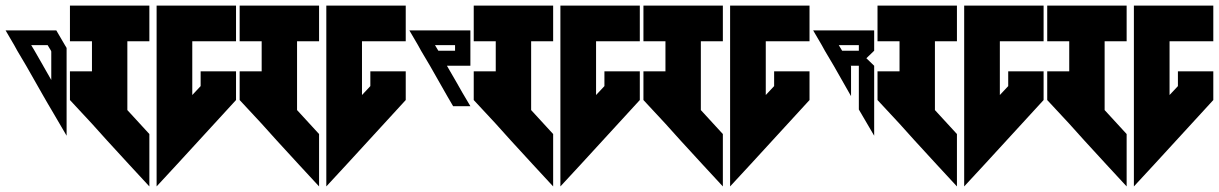

<svg xmlns="http://www.w3.org/2000/svg" viewBox="-20 -717 4374 689"><path d="M0 -608 31 -555 42 -535 74 -481 136 -372 151 -346 164 -324 219 -230V-283V-438V-481V-535V-545L213 -555L182 -608H123H121H61ZM92 -555H151L163 -535L164 -532V-481V-430L136 -479L135 -481L104 -535Z M231 -697V-569H310V-461H231V-358L310 -273L319 -263L364 -213L442 -128L516 -48V-236L437 -322V-569H516V-697ZM542 -697V-569V-236V-48L616 -128L827 -358V-461H700V-408L670 -376V-569H827V-697H670Z M840 -697V-569H919V-461H840V-358L919 -273L928 -263L973 -213L1051 -128L1125 -48V-236L1046 -322V-569H1125V-697ZM1151 -697V-569V-236V-48L1225 -128L1436 -358V-461H1309V-408L1279 -376V-569H1436V-697H1279Z M1449 -608 1480 -555 1491 -535 1523 -481 1585 -372 1606 -336H1668L1639 -385L1618 -422L1585 -479L1584 -481H1613H1668V-535V-555V-608H1613H1572H1510ZM1541 -555H1603H1613V-535H1553Z M1680 -697V-569H1759V-461H1680V-358L1759 -273L1768 -263L1813 -213L1891 -128L1965 -48V-236L1886 -322V-569H1965V-697ZM1991 -697V-569V-236V-48L2065 -128L2276 -358V-461H2149V-408L2119 -376V-569H2276V-697H2119Z M2289 -697V-569H2368V-461H2289V-358L2368 -273L2377 -263L2422 -213L2500 -128L2574 -48V-236L2495 -322V-569H2574V-697ZM2600 -697V-569V-236V-48L2674 -128L2885 -358V-461H2758V-408L2728 -376V-569H2885V-697H2728Z M2898 -608 2929 -555 2940 -535 2972 -481 3034 -372V-479L3033 -481H3062V-377V-324L3117 -230V-283V-481L3089 -508L3117 -535V-555V-608H3062H3021H2959ZM2990 -555H3052H3062V-535H3002Z M3129 -697V-569H3208V-461H3129V-358L3208 -273L3217 -263L3262 -213L3340 -128L3414 -48V-236L3335 -322V-569H3414V-697ZM3440 -697V-569V-236V-48L3514 -128L3725 -358V-461H3598V-408L3568 -376V-569H3725V-697H3568Z M4049 -697V-569V-236V-48L4123 -128L4334 -358V-461H4207V-408L4177 -376V-569H4334V-697H4177ZM3738 -697V-569H3817V-461H3738V-358L3817 -273L3826 -263L3871 -213L3949 -128L4023 -48V-236L3944 -322V-569H4023V-697Z"/></svg>

Font: ABC-Triangle-Monogram
Style: Regular
Weight: 400
Designer: Sadat Fauzi
Foundry: Intuisi Creative
Version: Version 001.000